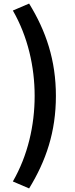

<svg xmlns="http://www.w3.org/2000/svg" viewBox="-20 -853 418 1075"><path d="M143 202C238 47 293 -115 293 -316C293 -515 238 -679 143 -833L52 -794C136 -648 174 -479 174 -316C174 -151 136 17 52 163Z"/></svg>

Font: Source Han Sans JP
Style: Bold
Weight: 700
Designer: Ryoko NISHIZUKA 西塚涼子 (kana, bopomofo & ideographs); Paul D. Hunt (Latin, Greek & Cyrillic); Sandoll Communications 산돌커뮤니
Foundry: Adobe
Version: Version 2.002;hotconv 1.0.116;makeotfexe 2.5.65601